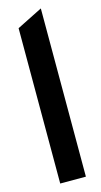

<svg xmlns="http://www.w3.org/2000/svg" viewBox="-114 -757 419 794"><g transform="rotate(-15 95.0 -360.0)"><path d="M40 0V-665L149.9 -720.2V0Z"/></g></svg>

Font: Horta
Style: Regular
Weight: 600
Width: 3
Version: Version 0.11